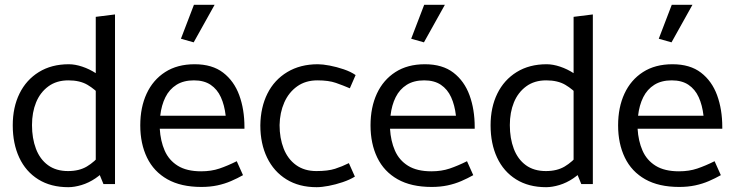

<svg xmlns="http://www.w3.org/2000/svg" viewBox="-20 -765 3055 798"><path d="M378 -78 410 0H458V-705L378 -695ZM401 -126Q373 -92 341 -73Q309 -54 263 -54Q213 -54 179.5 -78.5Q146 -103 129.5 -146.5Q113 -190 113 -245Q113 -298 130 -339.5Q147 -381 181 -406Q215 -431 264 -431Q312 -431 343.5 -412.5Q375 -394 403 -363L427 -417Q407 -442 379.5 -460Q352 -478 322 -488Q292 -498 266 -498Q194 -498 141.5 -465.5Q89 -433 61 -376Q33 -319 33 -244Q33 -168 60 -110Q87 -52 139 -19.5Q191 13 264 13Q289 13 319 4Q349 -5 377 -24Q405 -43 426 -69Z M996 -230V-237Q996 -310 974.5 -369Q953 -428 907.5 -463Q862 -498 789 -498Q717 -498 666.5 -465.5Q616 -433 589.5 -376Q563 -319 563 -244Q563 -168 591 -110Q619 -52 675.5 -20Q732 12 817 12Q853 12 883.5 5.5Q914 -1 940.5 -12.5Q967 -24 990 -37L964 -95Q926 -76 892 -64.5Q858 -53 816 -53Q756 -53 719 -76Q682 -99 664.5 -139Q647 -179 644 -230ZM646 -284Q651 -328 667.5 -361Q684 -394 713.5 -412.5Q743 -431 786 -431Q828 -431 855.5 -412.5Q883 -394 898 -361Q913 -328 918 -284ZM785 -589 872 -745H786L732 -604Z M1430 -87Q1402 -73 1372.5 -63.5Q1343 -54 1295 -54Q1245 -54 1210.5 -79Q1176 -104 1159 -147.5Q1142 -191 1142 -245Q1143 -297 1161.5 -339Q1180 -381 1215 -406Q1250 -431 1299 -431Q1346 -431 1376 -420.5Q1406 -410 1434 -398L1458 -453Q1438 -467 1408.5 -477Q1379 -487 1350 -492.5Q1321 -498 1301 -498Q1228 -498 1174 -465.5Q1120 -433 1091.5 -376Q1063 -319 1062 -244Q1062 -168 1090 -110Q1118 -52 1170.5 -19.5Q1223 13 1296 13Q1317 13 1346 7.5Q1375 2 1404.5 -8Q1434 -18 1455 -31Z M1953 -230V-237Q1953 -310 1931.5 -369Q1910 -428 1864.5 -463Q1819 -498 1746 -498Q1674 -498 1623.5 -465.5Q1573 -433 1546.5 -376Q1520 -319 1520 -244Q1520 -168 1548 -110Q1576 -52 1632.5 -20Q1689 12 1774 12Q1810 12 1840.5 5.5Q1871 -1 1897.5 -12.5Q1924 -24 1947 -37L1921 -95Q1883 -76 1849 -64.5Q1815 -53 1773 -53Q1713 -53 1676 -76Q1639 -99 1621.5 -139Q1604 -179 1601 -230ZM1603 -284Q1608 -328 1624.5 -361Q1641 -394 1670.5 -412.5Q1700 -431 1743 -431Q1785 -431 1812.5 -412.5Q1840 -394 1855 -361Q1870 -328 1875 -284ZM1742 -589 1829 -745H1743L1689 -604Z M2364 -78 2396 0H2444V-705L2364 -695ZM2387 -126Q2359 -92 2327 -73Q2295 -54 2249 -54Q2199 -54 2165.5 -78.5Q2132 -103 2115.5 -146.5Q2099 -190 2099 -245Q2099 -298 2116 -339.5Q2133 -381 2167 -406Q2201 -431 2250 -431Q2298 -431 2329.5 -412.5Q2361 -394 2389 -363L2413 -417Q2393 -442 2365.5 -460Q2338 -478 2308 -488Q2278 -498 2252 -498Q2180 -498 2127.5 -465.5Q2075 -433 2047 -376Q2019 -319 2019 -244Q2019 -168 2046 -110Q2073 -52 2125 -19.5Q2177 13 2250 13Q2275 13 2305 4Q2335 -5 2363 -24Q2391 -43 2412 -69Z M2982 -230V-237Q2982 -310 2960.5 -369Q2939 -428 2893.5 -463Q2848 -498 2775 -498Q2703 -498 2652.5 -465.5Q2602 -433 2575.5 -376Q2549 -319 2549 -244Q2549 -168 2577 -110Q2605 -52 2661.5 -20Q2718 12 2803 12Q2839 12 2869.5 5.5Q2900 -1 2926.5 -12.5Q2953 -24 2976 -37L2950 -95Q2912 -76 2878 -64.5Q2844 -53 2802 -53Q2742 -53 2705 -76Q2668 -99 2650.5 -139Q2633 -179 2630 -230ZM2632 -284Q2637 -328 2653.5 -361Q2670 -394 2699.5 -412.5Q2729 -431 2772 -431Q2814 -431 2841.5 -412.5Q2869 -394 2884 -361Q2899 -328 2904 -284ZM2771 -589 2858 -745H2772L2718 -604Z"/></svg>

Font: Catamaran
Style: Regular
Weight: 400
Designer: Pria Ravichandran
Version: Version 2.000